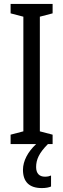

<svg xmlns="http://www.w3.org/2000/svg" viewBox="-20 -734 323 978"><path d="M164 117C164 79 179 45 224 0H248V-48L183 -65V-649L248 -666V-714H34V-666L99 -649V-65L34 -48V0H164C122 39 97 86 97 131C97 192 129 224 193 224C213 224 229 221 240 216V160C233 163 224 166 209 166C180 166 164 149 164 117Z"/></svg>

Font: Noto Sans Gurmukhi UI ExtraCondensed
Style: Regular
Weight: 400
Width: 2
Designer: Jelle Bosma - Monotype Design Team
Foundry: Monotype Imaging Inc.
Version: Version 2.004